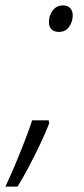

<svg xmlns="http://www.w3.org/2000/svg" viewBox="-66 -561 309 710"><path d="M-46 129Q-25 84 -7.5 42Q10 0 25.5 -40Q41 -80 53 -116H114L116 -105Q102 -69 82.5 -28Q63 13 42 53Q21 93 -1 129ZM152 -443Q134 -443 124.5 -452.5Q115 -462 115 -479Q115 -495 121 -509Q127 -523 138.5 -532Q150 -541 168 -541Q184 -541 193.5 -531Q203 -521 203 -504Q203 -482 190 -462.5Q177 -443 152 -443Z"/></svg>

Font: Noto Sans Display Light
Style: Italic
Weight: 300
Italic angle: -12°
Designer: Monotype Design Team
Foundry: Monotype Imaging Inc.
Version: Version 2.003